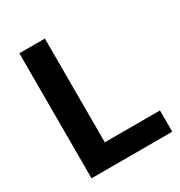

<svg xmlns="http://www.w3.org/2000/svg" viewBox="-166 -815 872 931"><g transform="rotate(-30 270.0 -350.0)"><path d="M77 -700H220V-119H529V0H77Z"/></g></svg>

Font: Golos UI
Style: Bold
Weight: 700
Designer: A.Korolkova, Vitaly Kuzmin
Foundry: ParaType Ltd
Version: Version 2.000